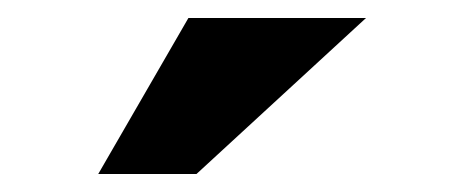

<svg xmlns="http://www.w3.org/2000/svg" viewBox="-20 -850 507 213"><path d="M89 -657H198L386 -830H189Z"/></svg>

Font: Geom
Style: Bold
Weight: 700
Version: Version 1.102